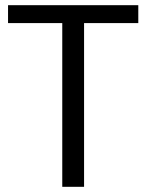

<svg xmlns="http://www.w3.org/2000/svg" viewBox="-20 -720 564 740"><path d="M220 0V-631H11V-700H513V-631H304V0Z"/></svg>

Font: DM Sans 9pt 36pt
Style: Regular
Weight: 400
Version: Version 4.004;gftools[0.9.30]